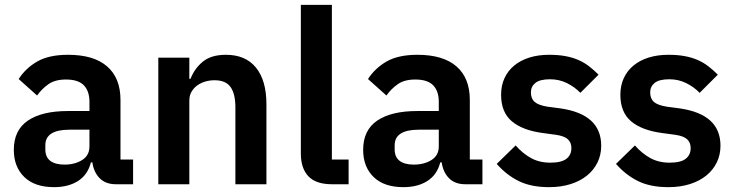

<svg xmlns="http://www.w3.org/2000/svg" viewBox="-20 -760 3031 792"><path d="M458 0Q416 0 391.5 -24.5Q367 -49 361 -90H355Q342 -39 302 -13.5Q262 12 203 12Q123 12 80 -30Q37 -72 37 -142Q37 -223 95 -262.5Q153 -302 260 -302H349V-340Q349 -384 326 -408Q303 -432 252 -432Q207 -432 179.5 -412.5Q152 -393 133 -366L57 -434Q86 -479 134 -506.5Q182 -534 261 -534Q367 -534 422 -486Q477 -438 477 -348V-102H529V0ZM246 -81Q289 -81 319 -100Q349 -119 349 -156V-225H267Q167 -225 167 -161V-144Q167 -112 187.5 -96.5Q208 -81 246 -81Z M633 0V-522H761V-435H766Q782 -477 816.5 -505.5Q851 -534 912 -534Q993 -534 1036 -481Q1079 -428 1079 -330V0H951V-317Q951 -373 931 -401Q911 -429 865 -429Q845 -429 826.5 -423.5Q808 -418 793.5 -407.5Q779 -397 770 -381.5Q761 -366 761 -345V0Z M1349 0Q1283 0 1252 -33Q1221 -66 1221 -126V-740H1349V-102H1418V0Z M1899 0Q1857 0 1832.5 -24.5Q1808 -49 1802 -90H1796Q1783 -39 1743 -13.5Q1703 12 1644 12Q1564 12 1521 -30Q1478 -72 1478 -142Q1478 -223 1536 -262.5Q1594 -302 1701 -302H1790V-340Q1790 -384 1767 -408Q1744 -432 1693 -432Q1648 -432 1620.5 -412.5Q1593 -393 1574 -366L1498 -434Q1527 -479 1575 -506.5Q1623 -534 1702 -534Q1808 -534 1863 -486Q1918 -438 1918 -348V-102H1970V0ZM1687 -81Q1730 -81 1760 -100Q1790 -119 1790 -156V-225H1708Q1608 -225 1608 -161V-144Q1608 -112 1628.5 -96.5Q1649 -81 1687 -81Z M2245 12Q2170 12 2119 -13.5Q2068 -39 2029 -84L2107 -160Q2136 -127 2170.5 -108Q2205 -89 2250 -89Q2296 -89 2316.5 -105Q2337 -121 2337 -149Q2337 -172 2322.5 -185.5Q2308 -199 2273 -204L2221 -211Q2136 -222 2091.5 -259.5Q2047 -297 2047 -369Q2047 -407 2061 -437.5Q2075 -468 2101 -489.5Q2127 -511 2163.5 -522.5Q2200 -534 2245 -534Q2283 -534 2312.5 -528.5Q2342 -523 2366 -512.5Q2390 -502 2410 -486.5Q2430 -471 2449 -452L2374 -377Q2351 -401 2319 -417Q2287 -433 2249 -433Q2207 -433 2188.5 -418Q2170 -403 2170 -379Q2170 -353 2185.5 -339.5Q2201 -326 2238 -320L2291 -313Q2460 -289 2460 -159Q2460 -121 2444.5 -89.5Q2429 -58 2401 -35.5Q2373 -13 2333.5 -0.5Q2294 12 2245 12Z M2737 12Q2662 12 2611 -13.5Q2560 -39 2521 -84L2599 -160Q2628 -127 2662.5 -108Q2697 -89 2742 -89Q2788 -89 2808.5 -105Q2829 -121 2829 -149Q2829 -172 2814.5 -185.5Q2800 -199 2765 -204L2713 -211Q2628 -222 2583.5 -259.5Q2539 -297 2539 -369Q2539 -407 2553 -437.5Q2567 -468 2593 -489.5Q2619 -511 2655.5 -522.5Q2692 -534 2737 -534Q2775 -534 2804.5 -528.5Q2834 -523 2858 -512.5Q2882 -502 2902 -486.5Q2922 -471 2941 -452L2866 -377Q2843 -401 2811 -417Q2779 -433 2741 -433Q2699 -433 2680.5 -418Q2662 -403 2662 -379Q2662 -353 2677.5 -339.5Q2693 -326 2730 -320L2783 -313Q2952 -289 2952 -159Q2952 -121 2936.5 -89.5Q2921 -58 2893 -35.5Q2865 -13 2825.5 -0.5Q2786 12 2737 12Z"/></svg>

Font: IBM Plex Sans SmBld
Style: Regular
Weight: 600
Designer: Mike Abbink, Paul van der Laan, Pieter van Rosmalen
Foundry: Bold Monday
Version: Version 3.005